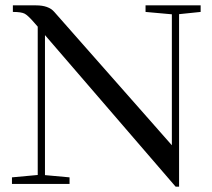

<svg xmlns="http://www.w3.org/2000/svg" viewBox="-20 -683 786 713"><path d="M24.4 0V-24.4L120.1 -33.2V-584L106.9 -599.1Q84 -625.5 71.8 -632.1Q59.6 -638.7 27.8 -638.7V-663.1H113.8Q160.2 -663.1 181.2 -639.2L618.2 -143.6V-629.9L520.5 -638.7V-663.1H725.1V-638.7L645 -630.4V10.3H632.3L147 -552.7V-32.7L238.3 -24.4V0Z"/></svg>

Font: Elstob 18pt
Style: Regular
Weight: 400
Designer: Peter S. Baker
Version: Version 1.015